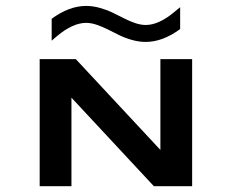

<svg xmlns="http://www.w3.org/2000/svg" viewBox="-20 -644 801 664"><path d="M158.7 -579.1Q219.2 -623.5 277.8 -623.5Q301.3 -623.5 325.4 -616.7Q349.6 -609.9 369.4 -600.3Q389.2 -590.8 408 -581.1Q426.8 -571.3 446.5 -564.5Q466.3 -557.6 483.9 -557.6Q529.8 -557.6 584 -603.5L603 -619.1V-543.5Q542.5 -499 483.9 -499Q460.4 -499 436.3 -505.9Q412.1 -512.7 392.3 -522.5Q372.6 -532.2 353.8 -541.7Q335 -551.3 315.2 -558.1Q295.4 -564.9 277.8 -564.9Q231.9 -564.9 177.7 -519.5L158.7 -503.4ZM512.2 0 227.1 -306.2V0H117.2V-439.5H242.2L534.7 -125.5V-439.5H644.5V0Z"/></svg>

Font: Squarish Sans CT
Style: RegularSC
Weight: 400
Version: Version 0.9